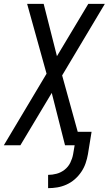

<svg xmlns="http://www.w3.org/2000/svg" viewBox="-28 -755 565 998"><path d="M222 223V154Q244 154 266.5 148Q289 142 308 127Q327 112 337.5 90.5Q348 69 352 47L360 0H310L241 -272L78 0H-8L214 -372L113 -735H199L268 -463L431 -735H517L295 -363L376 -70H448L429 47Q425 70 417 93.5Q409 117 394.5 138.5Q380 160 360.5 177Q341 194 317.5 204.5Q294 215 270 219Q246 223 222 223Z"/></svg>

Font: Iosevka Custom
Style: Italic
Weight: 400
Italic angle: -9°
Monospace: yes
Designer: Belleve Invis
Foundry: Belleve Invis
Version: Version 30.3.3; ttfautohint (v1.8.3)